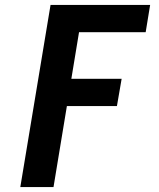

<svg xmlns="http://www.w3.org/2000/svg" viewBox="-20 -755 640 775"><path d="M62 0 184 -735H586L568 -625H299L268 -437H471L452 -327H250L196 0Z"/></svg>

Font: Iosevka Curly XBdEx
Style: Italic
Weight: 800
Width: 7
Italic angle: -9°
Monospace: yes
Designer: Belleve Invis
Foundry: Belleve Invis
Version: Version 11.1.0; ttfautohint (v1.8.3)